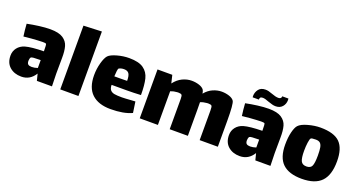

<svg xmlns="http://www.w3.org/2000/svg" viewBox="-41 -1152 3159 1698"><g transform="rotate(20 1538.5 -303.0)"><path d="M315 0 299 -63Q253 12 171 12Q104 12 61.5 -25.5Q19 -63 19 -131Q19 -173 43.5 -204.5Q68 -236 111 -249Q167 -265 284 -267Q284 -333 278 -337Q273 -341 246 -341Q229 -341 199 -339Q151 -337 69 -328Q61 -382 57 -444Q110 -455 168 -462.5Q226 -470 272 -470Q352 -470 392 -443.5Q432 -417 444 -374Q456 -331 455 -265L454 -118L457 0ZM284 -110V-184H276Q202 -184 194 -176Q189 -171 186.5 -161Q184 -151 184 -142Q184 -118 195 -109Q206 -100 229 -100Q255 -100 284 -110Z M535 -600 706 -607V0H535Z M1163 -125Q1172 -125 1196 -127L1211 -24Q1134 12 1011 12Q896 12 834.5 -46Q773 -104 773 -221Q773 -281 788.5 -337Q804 -393 824 -415Q845 -437 902 -453Q959 -469 1015 -469Q1105 -469 1150 -437Q1195 -405 1209 -348.5Q1223 -292 1223 -197Q1155 -193 1090 -193H948Q948 -161 961.5 -145Q975 -129 1000 -124.5Q1025 -120 1070 -120Q1095 -120 1163 -125ZM945 -272H997Q1044 -272 1065 -273Q1065 -321 1051.5 -341Q1038 -361 1005 -361Q978 -361 958 -350Q952 -347 949 -324Q946 -301 945 -272Z M2018 -242V0H1847V-225V-279Q1847 -316 1840 -323Q1832 -331 1806 -331L1794 -330Q1763 -328 1735 -316Q1736 -295 1736 -242V0H1565V-225V-285Q1565 -316 1558 -323Q1550 -331 1524 -331L1512 -330Q1484 -329 1454 -317V0H1283V-460H1422L1440 -385Q1473 -429 1516 -449.5Q1559 -470 1603 -470Q1640 -470 1673.5 -459Q1707 -448 1720 -428Q1726 -419 1730 -395Q1762 -434 1803 -452Q1844 -470 1885 -470Q1922 -470 1955.5 -459Q1989 -448 2002 -428Q2018 -404 2018 -242Z M2371 0 2355 -63Q2309 12 2227 12Q2160 12 2117.5 -25.5Q2075 -63 2075 -131Q2075 -173 2099.5 -204.5Q2124 -236 2167 -249Q2223 -265 2340 -267Q2340 -333 2334 -337Q2329 -341 2302 -341Q2285 -341 2255 -339Q2207 -337 2125 -328Q2117 -382 2113 -444Q2166 -455 2224 -462.5Q2282 -470 2328 -470Q2408 -470 2448 -443.5Q2488 -417 2500 -374Q2512 -331 2511 -265L2510 -118L2513 0ZM2340 -110V-184H2332Q2258 -184 2250 -176Q2245 -171 2242.5 -161Q2240 -151 2240 -142Q2240 -118 2251 -109Q2262 -100 2285 -100Q2311 -100 2340 -110ZM2460 -599Q2460 -563 2437.5 -537Q2415 -511 2375 -511Q2358 -511 2342 -515.5Q2326 -520 2302 -528Q2265 -543 2245 -543Q2228 -543 2222 -536Q2216 -529 2216 -516H2158L2157 -528Q2157 -563 2178 -591Q2199 -619 2242 -619Q2258 -619 2272 -615.5Q2286 -612 2308 -604Q2347 -589 2372 -589Q2401 -589 2401 -614H2459Q2460 -609 2460 -599Z M2571 -222Q2571 -289 2583.5 -339.5Q2596 -390 2614 -410Q2637 -436 2698.5 -453Q2760 -470 2814 -470Q2943 -470 2998 -415Q3053 -360 3053 -239Q3053 -109 2994 -48Q2935 13 2810 13Q2690 13 2630.5 -43.5Q2571 -100 2571 -222ZM2876 -229Q2876 -278 2871 -304.5Q2866 -331 2852.5 -343.5Q2839 -356 2811 -356Q2771 -356 2765 -349Q2757 -342 2752 -305Q2747 -268 2747 -228Q2747 -160 2760.5 -132Q2774 -104 2813 -104Q2852 -104 2864 -131.5Q2876 -159 2876 -229Z"/></g></svg>

Font: Lalezar
Style: Regular
Weight: 400
Designer: Borna Izadpanah
Foundry: Borna Izadpanah
Version: Version 1.004